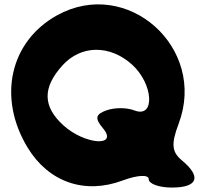

<svg xmlns="http://www.w3.org/2000/svg" viewBox="-20 -895 924 865"><path d="M237 -826C24 -708 -32 -454 105 -229C200 -74 362 -18 533 -82C600 -107 650 -109 650 -88C650 -67 696 -50 754 -50C871 -50 889 -98 800 -172C754 -210 750 -246 785 -338C914 -680 553 -1001 237 -826ZM575 -604C671 -517 680 -362 587 -397C551 -411 498 -411 460 -398C410 -380 406 -362 444 -317C515 -232 362 -243 266 -330C172 -415 171 -500 261 -600C345 -693 475 -694 575 -604Z"/></svg>

Font: Hussar Skorodowane
Style: Bold
Weight: 700
Foundry: Cannot Into Space Fonts
Version: Version 0.892